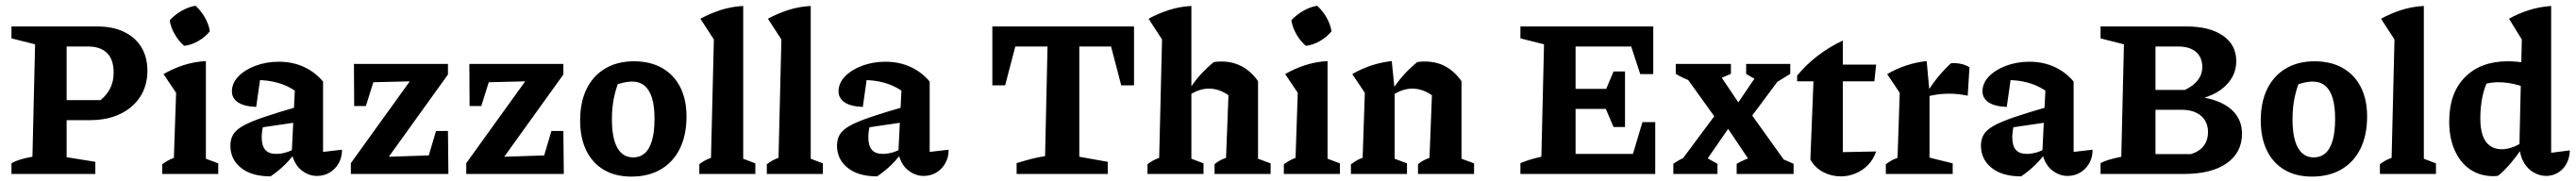

<svg xmlns="http://www.w3.org/2000/svg" viewBox="-20 -789 11675 821"><path d="M421 -669Q491 -669 542 -644.5Q593 -620 620.5 -575Q648 -530 648 -468Q648 -401 615.5 -350.5Q583 -300 524.5 -272Q466 -244 387 -244H205V-335H436Q466 -360 480.5 -390.5Q495 -421 495 -460Q495 -519 465 -548.5Q435 -578 380 -578H282V-76L412 -55V0H32V-49Q51 -59 74 -66Q97 -73 127 -78L139 -588L32 -615V-669Z M715 0V-44Q726 -52 739 -59.5Q752 -67 768 -73L778 -368L721 -453Q764 -478 812 -493.5Q860 -509 913 -512V-69L969 -48V0ZM866 -763Q891 -740 908.5 -709.5Q926 -679 931 -647Q911 -622 879.5 -603.5Q848 -585 815 -581Q791 -601 772.5 -632.5Q754 -664 749 -697Q771 -721 801.5 -739Q832 -757 866 -763Z M1416 9Q1379 9 1346.5 -16.5Q1314 -42 1302 -94L1316 -378Q1245 -426 1142 -426Q1126 -426 1110.5 -424.5Q1095 -423 1080 -420L1163 -459L1141 -304Q1087 -306 1059 -324.5Q1031 -343 1031 -375Q1031 -412 1060.5 -442.5Q1090 -473 1138.5 -491Q1187 -509 1244 -509Q1305 -509 1356 -486Q1407 -463 1444 -419V-100L1530 -110Q1530 -75 1514.5 -48Q1499 -21 1473.5 -6Q1448 9 1416 9ZM1206 11Q1121 11 1072.5 -27.5Q1024 -66 1024 -129Q1024 -157 1036.5 -178.5Q1049 -200 1082 -218.5Q1115 -237 1176.5 -258Q1238 -279 1336 -307V-236L1132 -206L1175 -225Q1170 -210 1168 -195Q1166 -180 1166 -166Q1166 -128 1182 -109.5Q1198 -91 1231 -91Q1254 -91 1277.5 -98Q1301 -105 1327 -121V-109Q1302 -73 1272.5 -43.5Q1243 -14 1206 11Z M1570 0V-49L1837 -420L1672 -416L1638 -308H1585L1584 -499H2010V-451L1742 -78L1923 -84L1956 -195H2010L2012 0Z M2093 0V-49L2360 -420L2195 -416L2161 -308H2108L2107 -499H2533V-451L2265 -78L2446 -84L2479 -195H2533L2535 0Z M2841 12Q2768 12 2716 -19Q2664 -50 2636.5 -107Q2609 -164 2609 -243Q2609 -326 2638.5 -386Q2668 -446 2723 -478.5Q2778 -511 2853 -511Q2927 -511 2980.5 -480.5Q3034 -450 3062.5 -394Q3091 -338 3091 -261Q3091 -176 3061 -115Q3031 -54 2975 -21Q2919 12 2841 12ZM2849 -75Q2880 -75 2901.5 -93.5Q2923 -112 2934.5 -151Q2946 -190 2946 -250Q2946 -308 2934.5 -345Q2923 -382 2900.5 -400.5Q2878 -419 2844 -419Q2821 -419 2789 -410Q2757 -401 2708 -382L2792 -439Q2773 -395 2763 -349.5Q2753 -304 2753 -248Q2753 -188 2764.5 -150Q2776 -112 2797.5 -93.5Q2819 -75 2849 -75Z M3149 0V-44Q3159 -52 3172 -59.5Q3185 -67 3202 -73L3215 -610L3154 -704Q3198 -728 3246 -743.5Q3294 -759 3348 -762V-69L3403 -48V0Z M3455 0V-44Q3465 -52 3478 -59.5Q3491 -67 3508 -73L3521 -610L3460 -704Q3504 -728 3552 -743.5Q3600 -759 3654 -762V-69L3709 -48V0Z M4165 9Q4128 9 4095.5 -16.5Q4063 -42 4051 -94L4065 -378Q3994 -426 3891 -426Q3875 -426 3859.5 -424.5Q3844 -423 3829 -420L3912 -459L3890 -304Q3836 -306 3808 -324.5Q3780 -343 3780 -375Q3780 -412 3809.5 -442.5Q3839 -473 3887.5 -491Q3936 -509 3993 -509Q4054 -509 4105 -486Q4156 -463 4193 -419V-100L4279 -110Q4279 -75 4263.5 -48Q4248 -21 4222.5 -6Q4197 9 4165 9ZM3955 11Q3870 11 3821.5 -27.5Q3773 -66 3773 -129Q3773 -157 3785.5 -178.5Q3798 -200 3831 -218.5Q3864 -237 3925.5 -258Q3987 -279 4085 -307V-236L3881 -206L3924 -225Q3919 -210 3917 -195Q3915 -180 3915 -166Q3915 -128 3931 -109.5Q3947 -91 3980 -91Q4003 -91 4026.5 -98Q4050 -105 4076 -121V-109Q4051 -73 4021.5 -43.5Q3992 -14 3955 11Z M5119 -669V-402H5061L5015 -578H4871V-78L5000 -55V0H4587V-49Q4619 -59 4651 -67.5Q4683 -76 4716 -81L4727 -578H4581L4535 -402H4477V-669Z M5180 0V-44Q5190 -52 5203 -59.5Q5216 -67 5233 -73L5246 -610L5185 -704Q5229 -728 5277 -743.5Q5325 -759 5379 -762V-69L5434 -48V0ZM5484 0V-44Q5494 -53 5506.5 -60Q5519 -67 5536 -73L5547 -357L5681 -421V-69L5738 -48V0ZM5370 -358 5367 -379Q5391 -418 5419.5 -449.5Q5448 -481 5480 -507Q5490 -509 5499 -509.5Q5508 -510 5516 -510Q5566 -510 5607.5 -488Q5649 -466 5681 -421L5547 -357Q5505 -387 5458 -387Q5415 -387 5370 -358Z M5798 0V-44Q5809 -52 5822 -59.5Q5835 -67 5851 -73L5861 -368L5804 -453Q5847 -478 5895 -493.5Q5943 -509 5996 -512V-69L6052 -48V0ZM5949 -763Q5974 -740 5991.5 -709.5Q6009 -679 6014 -647Q5994 -622 5962.5 -603.5Q5931 -585 5898 -581Q5874 -601 5855.5 -632.5Q5837 -664 5832 -697Q5854 -721 5884.5 -739Q5915 -757 5949 -763Z M6102 0V-44Q6113 -52 6125 -59.5Q6137 -67 6155 -73L6165 -368L6108 -453Q6193 -502 6287 -512L6300 -382V-69L6356 -48V0ZM6406 0V-44Q6416 -53 6428.5 -60Q6441 -67 6458 -73L6469 -357L6603 -421V-69L6660 -48V0ZM6292 -358 6288 -379Q6313 -418 6341.5 -449.5Q6370 -481 6402 -507Q6411 -509 6420 -509.5Q6429 -510 6437 -510Q6489 -510 6530 -488Q6571 -466 6603 -421L6469 -357Q6426 -387 6380 -387Q6336 -387 6292 -358Z M7423 -235H7481V0H6870V-49Q6894 -59 6917.5 -66Q6941 -73 6965 -78L6977 -588L6870 -615V-669H7472V-453H7413L7372 -578H7056L7120 -642V-386H7259L7292 -465H7344V-213H7292L7257 -295H7120V-28L7056 -91H7380Z M7591 -10V-50L7768 -288H7904L8072 -53V-10H7942L7790 -236H7833L7677 -10ZM7563 0V-46Q7612 -81 7675 -95L7763 -46V0ZM7850 0V-46Q7886 -66 7922 -78Q7958 -90 7994 -96L8108 -46V0ZM7706 -404Q7670 -411 7637 -423.5Q7604 -436 7574 -454V-499H7824V-454ZM7764 -240 7611 -453V-489H7747L7879 -293H7836L7969 -489H8058L8059 -451L7902 -240ZM8012 -404Q7980 -411 7950 -423.5Q7920 -436 7893 -454V-499H8093V-454Z M8331 -605V-496H8482L8474 -420H8331V-99L8482 -102Q8470 -66 8445 -40.5Q8420 -15 8388 -2Q8356 11 8322 11Q8280 11 8243 -8Q8206 -27 8184 -65L8198 -420H8124V-446Q8164 -495 8216.5 -535.5Q8269 -576 8331 -605Z M8897 -355Q8803 -375 8713 -351V-370Q8737 -409 8763.5 -441Q8790 -473 8821 -502Q8844 -504 8865.5 -499.5Q8887 -495 8905 -484ZM8526 0V-44Q8538 -53 8550 -60Q8562 -67 8579 -73L8589 -368L8532 -453Q8617 -502 8711 -512L8724 -371V-74L8829 -48V0Z M9349 9Q9312 9 9279.5 -16.5Q9247 -42 9235 -94L9249 -378Q9178 -426 9075 -426Q9059 -426 9043.5 -424.5Q9028 -423 9013 -420L9096 -459L9074 -304Q9020 -306 8992 -324.5Q8964 -343 8964 -375Q8964 -412 8993.5 -442.5Q9023 -473 9071.5 -491Q9120 -509 9177 -509Q9238 -509 9289 -486Q9340 -463 9377 -419V-100L9463 -110Q9463 -75 9447.5 -48Q9432 -21 9406.5 -6Q9381 9 9349 9ZM9139 11Q9054 11 9005.5 -27.5Q8957 -66 8957 -129Q8957 -157 8969.5 -178.5Q8982 -200 9015 -218.5Q9048 -237 9109.5 -258Q9171 -279 9269 -307V-236L9065 -206L9108 -225Q9103 -210 9101 -195Q9099 -180 9099 -166Q9099 -128 9115 -109.5Q9131 -91 9164 -91Q9187 -91 9210.5 -98Q9234 -105 9260 -121V-109Q9235 -73 9205.5 -43.5Q9176 -14 9139 11Z M9970 -346Q10053 -330 10096.5 -288Q10140 -246 10140 -183Q10140 -97 10071 -48.5Q10002 0 9877 0H9499V-49Q9515 -58 9537.5 -64.5Q9560 -71 9593 -78L9605 -588L9499 -615V-669H9888Q9994 -669 10054 -627Q10114 -585 10114 -512Q10114 -454 10075.5 -410.5Q10037 -367 9970 -346ZM9748 -27 9684 -90H9909Q9947 -102 9966.5 -127.5Q9986 -153 9986 -189Q9986 -237 9954 -264Q9922 -291 9866 -291H9735V-381H9881Q9960 -419 9960 -485Q9960 -529 9931.5 -553.5Q9903 -578 9851 -578H9684L9748 -642Z M10457 12Q10384 12 10332 -19Q10280 -50 10252.5 -107Q10225 -164 10225 -243Q10225 -326 10254.5 -386Q10284 -446 10339 -478.5Q10394 -511 10469 -511Q10543 -511 10596.5 -480.5Q10650 -450 10678.5 -394Q10707 -338 10707 -261Q10707 -176 10677 -115Q10647 -54 10591 -21Q10535 12 10457 12ZM10465 -75Q10496 -75 10517.5 -93.5Q10539 -112 10550.5 -151Q10562 -190 10562 -250Q10562 -308 10550.5 -345Q10539 -382 10516.5 -400.5Q10494 -419 10460 -419Q10437 -419 10405 -410Q10373 -401 10324 -382L10408 -439Q10389 -395 10379 -349.5Q10369 -304 10369 -248Q10369 -188 10380.5 -150Q10392 -112 10413.5 -93.5Q10435 -75 10465 -75Z M10765 0V-44Q10775 -52 10788 -59.5Q10801 -67 10818 -73L10831 -610L10770 -704Q10814 -728 10862 -743.5Q10910 -759 10964 -762V-69L11019 -48V0Z M11279 10Q11219 10 11174 -20.5Q11129 -51 11104 -107Q11079 -163 11079 -238Q11079 -367 11150.5 -439Q11222 -511 11344 -511Q11381 -511 11421 -504.5Q11461 -498 11503 -484L11486 -363Q11392 -416 11301 -416Q11275 -416 11249.5 -410Q11224 -404 11200 -394L11257 -429Q11238 -393 11229 -347Q11220 -301 11220 -253Q11220 -205 11231 -174Q11242 -143 11264 -127.5Q11286 -112 11317 -112Q11337 -112 11359.5 -119Q11382 -126 11407 -141V-114Q11385 -81 11358.5 -49.5Q11332 -18 11301 8Q11296 9 11290.5 9.5Q11285 10 11279 10ZM11519 9Q11491 9 11464 -5.5Q11437 -20 11419 -49Q11401 -78 11397 -121L11408 -610L11350 -704Q11393 -728 11440 -743Q11487 -758 11541 -762V-96L11626 -107Q11624 -69 11608.5 -43Q11593 -17 11569 -4Q11545 9 11519 9ZM11457 -768 11456 -769H11457Z"/></svg>

Font: Piazzolla Thin ExtraBold
Style: Regular
Weight: 800
Version: Version 2.005